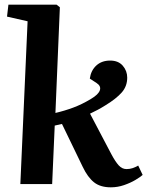

<svg xmlns="http://www.w3.org/2000/svg" viewBox="-20 -787 630 821"><path d="M98 -696 10 -716 16 -767H222L236 -756L217 -304Q256 -313 293.5 -327Q331 -341 369 -364Q401 -383 407 -401Q413 -419 393 -432L364 -451Q369 -486 392 -507Q415 -528 451 -528Q486 -528 505 -506Q524 -484 524 -455Q524 -418 500.5 -391.5Q477 -365 433 -338Q414 -326 398 -317.5Q382 -309 365 -301L456 -128Q473 -96 487.5 -80Q502 -64 521 -64Q535 -64 547 -68Q559 -72 571 -79L590 -39Q580 -30 559 -17.5Q538 -5 510.5 4.5Q483 14 454 14Q409 14 382 -7.5Q355 -29 334 -73L245 -257Q230 -253 214 -250L203 0H67Z"/></svg>

Font: Literata 36pt
Style: Bold Italic
Weight: 700
Italic angle: -2°
Designer: Latin by Veronika Burian and Jose Scaglione. Greek by Irene Vlachou. Cyrillic by Vera Evstafieva
Foundry: TypeTogether
Version: Version 3.002